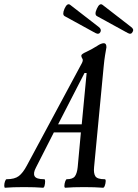

<svg xmlns="http://www.w3.org/2000/svg" viewBox="-89 -879 646 902"><path d="M-65 3Q-69 3 -69 -7Q-69 -17 -65.5 -27Q-62 -37 -58 -37Q-20 -37 -0.5 -52Q19 -67 37 -101L296 -583Q300 -591 300 -597Q300 -599 299 -601.5Q298 -604 296 -607Q293 -612 293 -618Q293 -625 318 -636Q345 -649 367 -663Q386 -676 399 -676Q411 -676 411 -657Q408 -640 404.5 -619Q401 -598 398 -566L353 -94Q350 -65 359 -51Q368 -37 403 -37Q408 -37 407.5 -27Q407 -17 403.5 -7Q400 3 395 3Q358 0 306 0Q252 0 218 3Q213 3 213.5 -7Q214 -17 217.5 -27Q221 -37 225 -37Q253 -37 263 -51Q273 -65 276 -94L291 -257H164L80 -92Q66 -66 73.5 -51.5Q81 -37 119 -37Q123 -37 123 -27Q123 -17 120.5 -7Q118 3 113 3Q77 0 24 0Q-31 0 -65 3ZM308 -536 184 -295H295L318 -536ZM359 -724 215 -803Q202 -810 214 -838Q227 -867 241 -856L374 -753Q389 -742 383 -729Q376 -715 359 -724ZM511 -724 367 -803Q353 -810 366 -838Q379 -867 393 -856L526 -753Q542 -742 534 -729Q527 -715 511 -724Z"/></svg>

Font: Junicode Two Beta Condensed Medium
Style: Italic
Weight: 500
Width: 3
Italic angle: -9°
Version: Version 1.053; ttfautohint (v1.8.4)